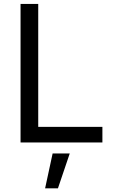

<svg xmlns="http://www.w3.org/2000/svg" viewBox="-20 -748 605 1008"><path d="M87.9 0V-727.5H180.7V-82H517.6V0ZM216.8 240.7 256.3 57.6H346.2L284.2 240.7Z"/></svg>

Font: Inter Variable
Style: Regular
Weight: 400
Designer: Rasmus Andersson
Foundry: rsms
Version: Version 4.001;git-9221beed3